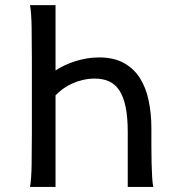

<svg xmlns="http://www.w3.org/2000/svg" viewBox="-20 -733 702 753"><path d="M197.8 0H97.7Q103 -29.3 104 -84.7Q105 -140.1 105 -212.4V-500.5Q105 -572.8 104 -628.2Q103 -683.6 97.7 -712.9H197.8V-456.5Q213.4 -467.3 233.2 -476.6Q252.9 -485.8 275.1 -492.9Q297.4 -500 321 -503.9Q344.7 -507.8 368.7 -507.8Q424.8 -507.8 464.1 -486.8Q503.4 -465.8 527.6 -428.5Q551.8 -391.1 562.7 -340.1Q573.7 -289.1 573.7 -229.5V-158.2Q573.7 -123.5 574.5 -93.3Q575.2 -63 576.7 -38.8Q578.1 -14.6 581.1 0H481V-214.8Q481 -273.4 472.7 -313.5Q464.4 -353.5 448.2 -378.2Q432.1 -402.8 408 -413.8Q383.8 -424.8 351.6 -424.8Q328.1 -424.8 305.9 -419.7Q283.7 -414.6 263.9 -405.8Q244.1 -397 227.3 -384.8Q210.4 -372.6 197.8 -358.9Z"/></svg>

Font: Andika FrenchTight
Style: Regular
Weight: 400
Designer: Victor Gaultney, Annie Olsen, Julie Remington, Don Collingsworth, Eric Hays, Becca Hirsbrunner
Foundry: SIL International
Version: Version 5.000 ; Dig1 Dig4Opn Dig7 LnSpcTght